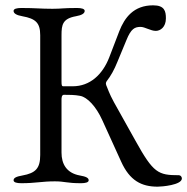

<svg xmlns="http://www.w3.org/2000/svg" viewBox="-20 -683 703 721"><path d="M64 -622C114 -613 131 -597 131 -551V-101C131 -51 114 -33 64 -24C41 -20 31 -15 31 -6C31 2 43 5 60 5C114 5 137 -2 186 -2C224 -2 230 5 284 5C301 5 313 2 313 -6C313 -15 303 -20 280 -24C230 -33 211 -67 211 -110V-308C211 -314 211 -327 220 -327C239 -327 261 -327 281 -323C308 -318 341 -283 364 -232L435 -76C467 -5 511 18 572 18C587 18 663 12 663 -13C663 -19 658 -25 652 -25C574 -25 556 -33 489 -154L408 -299C389 -334 386 -347 381 -358C378 -365 375 -371 382 -380C396 -398 409 -421 421 -451L455 -533C472 -575 486 -582 508 -582C524 -582 546 -567 565 -567C582 -567 603 -581 603 -614C603 -641 598 -663 555 -663C482 -663 448 -617 428 -566L390 -467C365 -403 318 -359 253 -359H217C212 -359 211 -363 211 -378V-551C211 -590 215 -613 265 -622C288 -626 298 -633 298 -642C298 -650 286 -653 269 -653C215 -653 213 -650 177 -650C131 -650 114 -653 60 -653C43 -653 31 -650 31 -642C31 -633 41 -626 64 -622Z"/></svg>

Font: EB Garamond
Style: Regular
Weight: 400
Designer: Georg Duffner and Octavio Pardo
Foundry: Georg Duffner
Version: Version 1.000;PS 001.000;hotconv 1.0.88;makeotf.lib2.5.64775